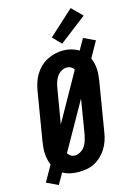

<svg xmlns="http://www.w3.org/2000/svg" viewBox="-160 -1063 830 1192"><g transform="rotate(-15 254.5 -467.0)"><path d="M64 54 -10 19 47 -82Q40 -99 36 -117.5Q32 -136 30.5 -155.5Q29 -175 31 -194.5Q33 -214 36 -234L88 -548Q93 -574 101 -599Q109 -624 123.5 -647.5Q138 -671 158 -690Q178 -709 202.5 -721.5Q227 -734 252.5 -740Q278 -746 305 -746Q332 -746 357.5 -739Q383 -732 405 -719L445 -789L519 -754L462 -653Q469 -636 473.5 -617.5Q478 -599 479 -579.5Q480 -560 478 -540.5Q476 -521 473 -501L421 -187Q417 -161 408.5 -136Q400 -111 386 -88Q372 -65 351.5 -45.5Q331 -26 307 -13.5Q283 -1 257 3.5Q231 8 205 8Q178 8 152 2.5Q126 -3 104 -16ZM173 -306 345 -612Q339 -624 326.5 -631Q314 -638 299 -638Q281 -638 264 -627.5Q247 -617 236 -601Q225 -585 219.5 -567Q214 -549 211 -531ZM208 -97Q226 -97 243.5 -107Q261 -117 272.5 -133Q284 -149 289.5 -167.5Q295 -186 299 -204L336 -429L164 -124Q170 -112 182 -104.5Q194 -97 208 -97ZM311 -788 259 -842 419 -988 485 -922Z"/></g></svg>

Font: Iosevka Slab Extrabold
Style: Italic
Weight: 800
Italic angle: -9°
Monospace: yes
Designer: Belleve Invis
Foundry: Belleve Invis
Version: Version 11.1.0; ttfautohint (v1.8.3)